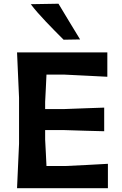

<svg xmlns="http://www.w3.org/2000/svg" viewBox="-20 -988 638 1008"><path d="M69.5 0Q72 -57.5 74.5 -112Q77 -166.5 80 -233.5V-475Q77 -544.5 74.5 -599Q72 -653.5 69.5 -713H543.5V-585Q496 -588 441.8 -590.2Q387.5 -592.5 314 -596.5H224Q222.5 -563 220.8 -528Q219 -493 217 -453V-415.5H318.5Q385.5 -418 433.5 -419.8Q481.5 -421.5 527 -423V-299Q479.5 -300 431.5 -301.5Q383.5 -303 318.5 -305H217V-255.5Q219 -216.5 220.8 -182.8Q222.5 -149 224 -116.5H324.5Q386 -119.5 440.8 -122.2Q495.5 -125 546.5 -128V0ZM314 -779.5Q268.5 -824.5 220.8 -874.5Q173 -924.5 141.5 -966L287 -968.5Q315 -922 343.2 -875.2Q371.5 -828.5 400.5 -781Z"/></svg>

Font: Commissioner Loud SemiBold
Style: Regular
Weight: 600
Designer: Kostas Bartsokas
Foundry: Kostas Bartsokas
Version: Version 1.000; ttfautohint (v1.8.3)